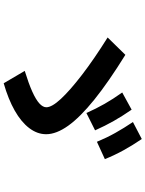

<svg xmlns="http://www.w3.org/2000/svg" viewBox="106 -918 788 1040"><g transform="rotate(90 500.0 -398.0)"><path d="M364 -138Q432 -159 475.5 -178.5Q519 -198 540 -217Q561 -236 561 -255Q561 -285 515.5 -334Q470 -383 385.5 -448Q301 -513 183 -587L277 -683Q424 -592 519.5 -515Q615 -438 661 -373.5Q707 -309 707 -254Q707 -206 674 -162.5Q641 -119 579.5 -84Q518 -49 431 -24ZM592 -472Q569 -524 542.5 -570.5Q516 -617 481 -666L574 -717Q608 -668 635 -620.5Q662 -573 686 -519ZM748 -529Q726 -582 700 -628.5Q674 -675 641 -724L733 -772Q767 -722 793.5 -674Q820 -626 842 -572Z"/></g></svg>

Font: M PLUS 1 Code
Style: Regular
Weight: 400
Designer: Coji Morishita
Foundry: UNDERFOREST DESIGN
Version: Version 1.005